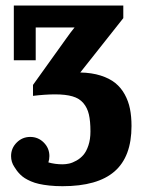

<svg xmlns="http://www.w3.org/2000/svg" viewBox="-20 -469 509 685"><path d="M29.3 -449.2H419.9V-404.3L266.4 -210.4Q307.6 -209.5 339.1 -199.5Q370.6 -189.5 391.2 -172.9Q411.9 -156.2 425 -132.2Q438.2 -108.2 443.7 -80.7Q449.2 -53.2 449.2 -19.5Q449.2 90.1 388.5 142.7Q327.9 195.3 203.1 195.3Q178 195.3 156.4 193Q134.8 190.7 119.1 187.1Q103.5 183.6 90.3 177.9Q77.1 172.1 68.5 166.6Q59.8 161.1 52.2 153.6Q44.7 146 40.3 140Q35.9 134 31.2 126.5Q19.5 109.1 19.5 87.9Q19.5 59.6 39.6 39.6Q59.6 19.5 87.9 19.5Q116.2 19.5 136.2 39.6Q156.2 59.6 156.2 87.9Q156.2 99.6 152.6 110.4Q176.5 117.2 203.1 117.2Q214.8 117.2 226.8 114.5Q238.8 111.8 252.9 103.9Q267.1 95.9 277.7 83.6Q288.3 71.3 295.5 49.6Q302.7 27.8 302.7 0Q302.7 -36.9 297.1 -60.8Q291.5 -84.7 277.2 -101.4Q262.9 -118.2 238.6 -125.2Q214.4 -132.3 176.8 -132.3Q142.3 -132.3 97.7 -127V-166L216.6 -332Q231.7 -353.5 246.1 -371.1H107.4V-253.9H29.3Z"/></svg>

Font: Orelega One
Style: Regular
Weight: 400
Version: Version 1.1 ; ttfautohint (v1.8.3)